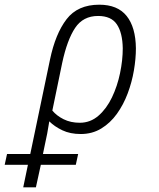

<svg xmlns="http://www.w3.org/2000/svg" viewBox="-128 -561 676 818"><path d="M-108 141 -98 95H1L85 -307Q108 -417 155.5 -479Q203 -541 295 -541Q373 -541 411.5 -493Q450 -445 451 -355Q451 -311 442.5 -261Q434 -211 416 -163Q398 -115 370 -76Q342 -37 303.5 -13.5Q265 10 216 10Q171 10 137.5 -6Q104 -22 82 -44Q78 -17 73 8.5Q68 34 62 61L55 95H205L195 141H46L25 237H-29L-9 141ZM212 -38Q257 -38 291.5 -68Q326 -98 349 -146Q372 -194 383.5 -249.5Q395 -305 395 -355Q394 -421 370 -457Q346 -493 290 -493Q226 -493 192 -442Q158 -391 137 -293L95 -90Q113 -68 143 -53Q173 -38 212 -38Z"/></svg>

Font: Noto Sans SemiCondensed Light
Style: Italic
Weight: 300
Width: 4
Italic angle: -12°
Designer: Monotype Design Team
Foundry: Monotype Imaging Inc.
Version: Version 2.013; ttfautohint (v1.8.4.7-5d5b)